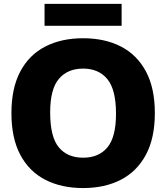

<svg xmlns="http://www.w3.org/2000/svg" viewBox="-20 -944 843 974"><path d="M401.5 10Q291.5 10 209.8 -32Q128 -74 83 -158.5Q38 -243 38 -370Q38 -497 83 -581.5Q128 -666 209.8 -708Q291.5 -750 401.5 -750Q512 -750 593.8 -707.8Q675.5 -665.5 720.5 -581.2Q765.5 -497 765.5 -370Q765.5 -243.5 720.2 -159Q675 -74.5 593.2 -32.2Q511.5 10 401.5 10ZM401.5 -144Q481.5 -144 525 -196.5Q568.5 -249 568.5 -366.5Q568.5 -489.5 524.5 -542.8Q480.5 -596 401.5 -596Q323 -596 278.8 -544Q234.5 -492 234.5 -373.5Q234.5 -249.5 278.2 -196.8Q322 -144 401.5 -144ZM206 -813V-924.5H597V-813Z"/></svg>

Font: Encode Sans XBd
Style: Regular
Weight: 800
Designer: Multiple Designers
Foundry: Impallari Type
Version: Version 3.002; ttfautohint (v1.8.3) -l 8 -r 50 -G 200 -x 14 